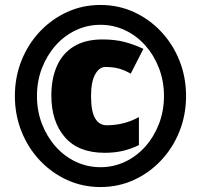

<svg xmlns="http://www.w3.org/2000/svg" viewBox="-20 -744 810 774"><path d="M405 -474Q380 -474 363.5 -444Q347 -414 347 -357Q347 -295 363.5 -267Q380 -239 410 -239Q444 -239 476.5 -247Q509 -255 540 -272V-159Q507 -143 474 -135.5Q441 -128 402 -128Q296 -128 241.5 -191Q187 -254 187 -359Q187 -427 209.5 -478Q232 -529 278 -557Q324 -585 393 -585Q443 -585 481.5 -575Q520 -565 558 -547L507 -447Q483 -461 459.5 -467.5Q436 -474 405 -474ZM40 -357Q40 -433 66.5 -499.5Q93 -566 140.5 -616.5Q188 -667 250.5 -695.5Q313 -724 385 -724Q457 -724 519.5 -695.5Q582 -667 629.5 -616.5Q677 -566 703.5 -499.5Q730 -433 730 -357Q730 -281 703.5 -214.5Q677 -148 629.5 -97.5Q582 -47 519.5 -18.5Q457 10 385 10Q313 10 250.5 -18.5Q188 -47 140.5 -97.5Q93 -148 66.5 -214.5Q40 -281 40 -357ZM129 -357Q129 -297 149 -245Q169 -193 204 -153.5Q239 -114 285.5 -92Q332 -70 385 -70Q438 -70 484.5 -92Q531 -114 566 -153.5Q601 -193 621 -245Q641 -297 641 -357Q641 -417 621 -469Q601 -521 566 -560.5Q531 -600 484.5 -622Q438 -644 385 -644Q332 -644 285.5 -622Q239 -600 204 -560.5Q169 -521 149 -469Q129 -417 129 -357Z"/></svg>

Font: Noto Sans Display Black
Style: Regular
Weight: 900
Designer: Monotype Design Team
Foundry: Monotype Imaging Inc.
Version: Version 2.003